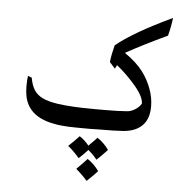

<svg xmlns="http://www.w3.org/2000/svg" viewBox="-56 -622 886 936"><g transform="rotate(5 386.5 -154.0)"><path d="M92 -218Q98 -182 113 -158Q128 -135 155.5 -122Q183 -109 229 -102Q299 -92 407 -92H459Q527 -92 562 -95Q587 -95 609 -109.5Q631 -124 638 -139Q638 -172 595 -223Q552 -274 501 -315L492 -297L465 -327Q469 -364 481 -410Q564 -479 753 -568Q747 -521 736 -480Q615 -423 534 -378Q591 -339 623 -297Q650 -262 667 -217.5Q684 -173 684 -128Q684 -68 652 -35.5Q620 -3 560 2Q521 5 444 5Q428 6 397 6Q322 6 290 4.5Q258 3 232 -1Q165 -12 127.5 -40Q90 -68 77 -114Q70 -141 70 -176Q70 -200 73 -225ZM441 153Q422 129 398 109L373 135L354 153Q326 120 298 98Q326 72 350 46Q374 61 396 88Q396 88 423 61L437 46Q453 56 468.5 71.5Q484 87 493 101Q465 131 441 153ZM402 260Q378 232 347 206Q385 168 398 153Q414 163 429.5 178.5Q445 194 454 208Q435 230 402 260Z"/></g></svg>

Font: Mirza
Style: Regular
Weight: 400
Designer: Arabic design by Kourosh Beigpour, Latin design by Eduardo Tunni, engineering by Lasse Fister
Version: Version 1.000